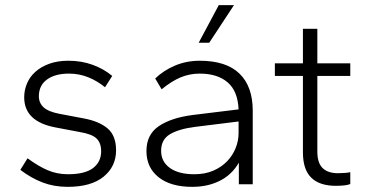

<svg xmlns="http://www.w3.org/2000/svg" viewBox="-20 -716 1425 746"><path d="M243 10Q190 10 145.5 -7Q101 -24 59 -56L87 -101Q129 -70 165.5 -54.5Q202 -39 244 -39Q310 -39 341.5 -63Q373 -87 373 -128Q373 -160 355.5 -177.5Q338 -195 290 -203L195 -221Q74 -244 74 -338Q74 -366 85 -392Q96 -418 118 -437.5Q140 -457 172 -468.5Q204 -480 246 -480Q297 -480 340.5 -464Q384 -448 416 -421L388 -377Q359 -401 323.5 -415.5Q288 -430 248 -430Q194 -430 162.5 -407Q131 -384 131 -342Q131 -316 149.5 -299Q168 -282 210 -274L305 -256Q365 -245 398 -217Q431 -189 431 -132Q431 -69 382.5 -29.5Q334 10 243 10Z M727 10Q643 10 596 -27.5Q549 -65 549 -129Q549 -193 596.5 -225.5Q644 -258 727 -269L907 -291Q904 -362 864.5 -396Q825 -430 756 -430Q717 -430 682 -415.5Q647 -401 608 -369L583 -411Q615 -442 659.5 -461Q704 -480 756 -480Q859 -480 910.5 -430Q962 -380 962 -286V0H908V-84Q881 -37 834 -13.5Q787 10 727 10ZM735 -39Q777 -39 809 -53Q841 -67 862.5 -89.5Q884 -112 895.5 -140.5Q907 -169 907 -199V-244L738 -223Q675 -215 640.5 -194.5Q606 -174 606 -130Q606 -88 640 -63.5Q674 -39 735 -39ZM752 -550 830 -696H889L793 -550Z M1285 6Q1222 6 1189.5 -25.5Q1157 -57 1157 -124V-421H1048V-470H1157V-604H1213V-470H1341V-421H1213V-127Q1213 -83 1233.5 -63Q1254 -43 1293 -43Q1305 -43 1319 -44Q1333 -45 1341 -47V-1Q1332 3 1316 4.5Q1300 6 1285 6Z"/></svg>

Font: Celebes Light
Style: Regular
Weight: 300
Designer: Anugrah Pasau
Foundry: Lafontype
Version: Version 1.000; ttfautohint (v1.8.4)